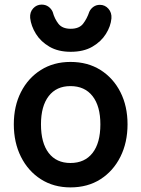

<svg xmlns="http://www.w3.org/2000/svg" viewBox="-20 -799 614 834"><path d="M286 15Q213 15 157.5 -20.5Q102 -56 71 -118Q40 -180 40 -259Q40 -338 71 -399Q102 -460 157.5 -495Q213 -530 286 -530Q361 -530 416.5 -495Q472 -460 503 -399Q534 -338 534 -259Q534 -180 503 -118Q472 -56 416.5 -20.5Q361 15 286 15ZM286 -91Q348 -91 382 -134.5Q416 -178 416 -259Q416 -338 382 -381.5Q348 -425 286 -425Q225 -425 191.5 -381.5Q158 -338 158 -259Q158 -178 191.5 -134.5Q225 -91 286 -91ZM287 -574Q233 -574 195 -596Q157 -618 136 -652Q115 -686 111 -721Q109 -746 124 -762.5Q139 -779 161 -779Q178 -779 190.5 -770Q203 -761 209 -747Q217 -717 234 -695.5Q251 -674 287 -674Q324 -674 341 -696Q358 -718 368 -748Q374 -761 386 -769.5Q398 -778 414 -778Q436 -778 451 -761Q466 -744 464 -719Q461 -685 440 -651.5Q419 -618 381 -596Q343 -574 287 -574Z"/></svg>

Font: National Park SemiBold
Style: Regular
Weight: 600
Designer: Andrea Herstowski, Ben Hoepner
Version: Version 1.009